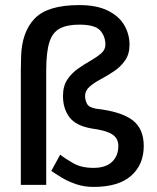

<svg xmlns="http://www.w3.org/2000/svg" viewBox="-20 -728 618 756"><path d="M182 -55 217 -119Q236 -104 268 -85.5Q300 -67 348 -67Q397 -67 421.5 -91Q446 -115 446 -153Q446 -184 421 -199.5Q396 -215 341 -222Q278 -233 253 -267Q228 -301 228 -350Q228 -389 245 -414.5Q262 -440 287 -457.5Q312 -475 336.5 -489Q361 -503 378 -517.5Q395 -532 395 -552Q395 -585 374.5 -608Q354 -631 292 -631Q245 -631 216 -616Q187 -601 174.5 -562Q162 -523 162 -450V0H62V-450L63 -502Q65 -601 116 -654.5Q167 -708 292 -708Q361 -708 405 -686Q449 -664 469.5 -628.5Q490 -593 490 -552Q490 -515 472.5 -490Q455 -465 429 -447.5Q403 -430 376.5 -416Q350 -402 332.5 -386.5Q315 -371 315 -350Q315 -334 322.5 -319.5Q330 -305 358 -300Q456 -289 501 -255.5Q546 -222 546 -153Q546 -80 496.5 -36Q447 8 348 8Q311 8 279 -3Q247 -14 222.5 -29Q198 -44 182 -55Z"/></svg>

Font: Epunda Sans Medium
Style: Regular
Weight: 500
Designer: Simon Atzbach
Foundry: typofactur
Version: Version 2.204; ttfautohint (v1.8.4.7-5d5b)